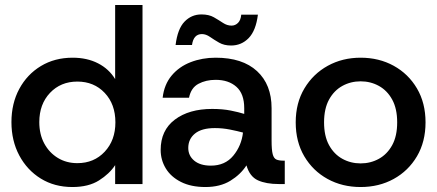

<svg xmlns="http://www.w3.org/2000/svg" viewBox="-20 -740 1758 772"><path d="M271 12Q199 12 144 -22Q89 -56 57.5 -115Q26 -174 26 -249Q26 -324 57.5 -382.5Q89 -441 144.5 -474.5Q200 -508 272 -508Q330 -508 374 -485.5Q418 -463 443 -422V-720H553V0H443V-76Q420 -41 378 -14.5Q336 12 271 12ZM291 -84Q358 -84 401 -130Q444 -176 444 -248Q444 -321 401 -366.5Q358 -412 291 -412Q224 -412 181 -366.5Q138 -321 138 -249Q138 -200 158 -163Q178 -126 212.5 -105Q247 -84 291 -84Z M806 12Q748 12 707.5 -8.5Q667 -29 646.5 -63Q626 -97 626 -137Q626 -216 683 -259Q740 -302 833 -302Q875 -302 907.5 -295.5Q940 -289 962 -282V-305Q962 -363 930.5 -391Q899 -419 847 -419Q808 -419 778 -403Q748 -387 740 -347H634Q640 -400 670 -436Q700 -472 746.5 -490Q793 -508 847 -508Q955 -508 1013.5 -454Q1072 -400 1072 -305V-175Q1072 -137 1076.5 -120Q1081 -103 1091.5 -98.5Q1102 -94 1120 -94H1125V0H1101Q1050 0 1017 -15Q984 -30 971 -75Q947 -38 906 -13Q865 12 806 12ZM828 -74Q885 -74 918 -114Q951 -154 957 -207Q935 -213 905 -219Q875 -225 844 -225Q791 -225 764 -203Q737 -181 737 -145Q737 -114 761 -94Q785 -74 828 -74ZM909 -557Q881 -557 861 -568.5Q841 -580 824.5 -591.5Q808 -603 792 -603Q758 -603 752 -559H686Q694 -624 722 -653Q750 -682 790 -682Q820 -682 840 -670.5Q860 -659 876.5 -648Q893 -637 911 -637Q926 -637 937 -648Q948 -659 950 -681H1017Q1009 -617 980 -587Q951 -557 909 -557Z M1430 12Q1356 12 1297 -20.5Q1238 -53 1203.5 -111.5Q1169 -170 1169 -248Q1169 -326 1204 -384.5Q1239 -443 1298 -475.5Q1357 -508 1430 -508Q1504 -508 1563 -475.5Q1622 -443 1656.5 -384.5Q1691 -326 1691 -248Q1691 -170 1656.5 -111.5Q1622 -53 1563 -20.5Q1504 12 1430 12ZM1430 -83Q1470 -83 1503.5 -101.5Q1537 -120 1557 -156.5Q1577 -193 1577 -248Q1577 -303 1557 -339.5Q1537 -376 1503.5 -394.5Q1470 -413 1430 -413Q1390 -413 1356.5 -394.5Q1323 -376 1303 -339.5Q1283 -303 1283 -248Q1283 -193 1303 -156.5Q1323 -120 1356.5 -101.5Q1390 -83 1430 -83Z"/></svg>

Font: HostGroteskMedium
Style: Regular
Weight: 500
Designer: Doukan Karapınar based on Poppins by Indian Type Foundry, Jonny Pinhorn
Foundry: Element Type
Version: Version 1.001; ttfautohint (v1.8.4.7-5d5b)